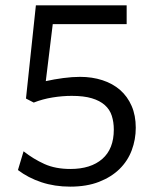

<svg xmlns="http://www.w3.org/2000/svg" viewBox="-20 -685 578 717"><path d="M77 -317 114 -665H453V-595H177L151 -382Q182 -389 216 -393.5Q250 -398 279 -398Q324 -398 362.5 -385.5Q401 -373 428.5 -349Q456 -325 471.5 -289.5Q487 -254 487 -208Q487 -164 472 -124Q457 -84 426.5 -54Q396 -24 350 -6Q304 12 242 12Q184 12 134.5 -4.5Q85 -21 47 -50L68 -120Q105 -91 146 -72.5Q187 -54 243 -54Q319 -54 362 -91.5Q405 -129 405 -201Q405 -229 397.5 -252.5Q390 -276 371.5 -292.5Q353 -309 323 -318Q293 -327 248 -327Q213 -327 176 -321Q139 -315 106 -302Z"/></svg>

Font: Quattrocento Sans
Style: Regular
Weight: 400
Designer: Pablo Impallari
Foundry: Pablo Impallari, Igino Marini, Brenda Gallo
Version: Version 2.000